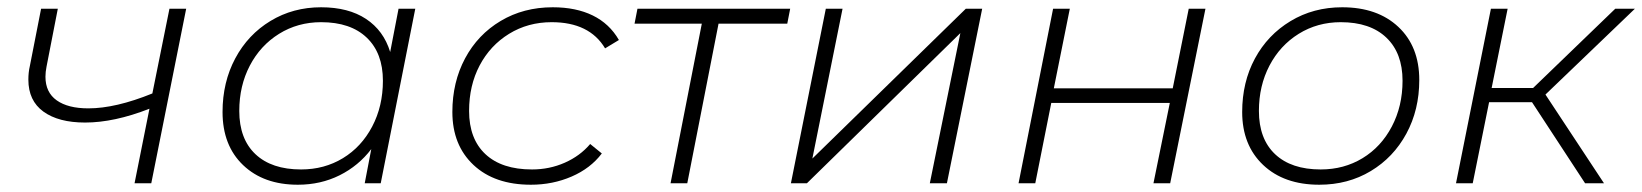

<svg xmlns="http://www.w3.org/2000/svg" viewBox="-20 -504 4516 528"><path d="M492 -480 396 0H350L391 -205Q294 -167 214 -167Q141 -167 99.5 -197Q58 -227 58 -285Q58 -305 62 -322L93 -480H139L108 -321Q105 -306 105 -293Q105 -250 136 -228Q167 -206 223 -206Q298 -206 399 -247L446 -480Z M1122 -480 1027 0H983L1001 -94Q966 -48 914 -22Q862 4 799 4Q705 4 648.5 -50Q592 -104 592 -196Q592 -278 627 -343.5Q662 -409 724 -446.5Q786 -484 863 -484Q938 -484 986.5 -452Q1035 -420 1053 -361L1076 -480ZM1033 -282Q1033 -358 988.5 -400.5Q944 -443 863 -443Q799 -443 747.5 -411Q696 -379 667 -323.5Q638 -268 638 -199Q638 -122 682.5 -80Q727 -38 808 -38Q872 -38 923 -69Q974 -100 1003.5 -156Q1033 -212 1033 -282Z M1224 -196Q1224 -278 1259 -343.5Q1294 -409 1357 -446.5Q1420 -484 1500 -484Q1564 -484 1610 -461.5Q1656 -439 1682 -394L1644 -371Q1601 -443 1497 -443Q1432 -443 1380 -411Q1328 -379 1299 -324Q1270 -269 1270 -199Q1270 -122 1315 -80Q1360 -38 1443 -38Q1491 -38 1533 -56.5Q1575 -75 1603 -108L1635 -82Q1604 -41 1552 -18.5Q1500 4 1440 4Q1340 4 1282 -50.5Q1224 -105 1224 -196Z M2145 -439H1956L1870 0H1824L1910 -439H1725L1733 -480H2153Z M2251 -480H2297L2214 -68L2636 -480H2681L2584 0H2537L2621 -413L2199 0H2155Z M2876 -480H2922L2878 -261H3205L3249 -480H3295L3198 0H3152L3197 -221H2871L2827 0H2781Z M3396 -196Q3396 -278 3431 -343Q3466 -408 3529 -446Q3592 -484 3671 -484Q3768 -484 3825.5 -430Q3883 -376 3883 -284Q3883 -202 3847.5 -136.5Q3812 -71 3749.5 -33.5Q3687 4 3608 4Q3511 4 3453.5 -50.5Q3396 -105 3396 -196ZM3837 -282Q3837 -358 3792.5 -400.5Q3748 -443 3667 -443Q3603 -443 3551.5 -411Q3500 -379 3471 -323.5Q3442 -268 3442 -199Q3442 -122 3486.5 -80Q3531 -38 3612 -38Q3676 -38 3727 -69Q3778 -100 3807.5 -156Q3837 -212 3837 -282Z M4230 -244 4391 0H4339L4193 -223H4075L4030 0H3984L4080 -480H4126L4082 -262H4196L4422 -480H4476Z"/></svg>

Font: Montserrat Ace
Style: Light Italic
Weight: 300
Italic angle: -11.3°
Designer: Julieta Ulanovsky
Foundry: Julieta Ulanovsky
Version: Version 1